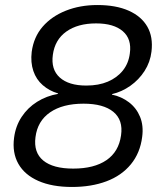

<svg xmlns="http://www.w3.org/2000/svg" viewBox="-20 -734 640 763"><path d="M266 9Q187 9 132.5 -15Q78 -39 53 -83Q28 -127 36 -187Q42 -233 66 -269.5Q90 -306 127.5 -329.5Q165 -353 211 -361L210 -363Q176 -373 150 -395.5Q124 -418 112.5 -452Q101 -486 106 -528Q114 -587 149.5 -628Q185 -669 241.5 -691.5Q298 -714 367 -714Q441 -714 491.5 -691.5Q542 -669 565.5 -628Q589 -587 582 -529Q577 -487 554.5 -452Q532 -417 498 -393Q464 -369 425 -360V-358Q463 -350 492.5 -327.5Q522 -305 536.5 -270Q551 -235 545 -190Q537 -126 500 -81Q463 -36 403 -13.5Q343 9 266 9ZM271 -64Q354 -64 403 -97.5Q452 -131 461 -196Q470 -257 430.5 -289.5Q391 -322 312 -322Q229 -322 179 -287.5Q129 -253 121 -189Q113 -128 152 -96Q191 -64 271 -64ZM323 -394Q372 -394 408.5 -409.5Q445 -425 468 -453.5Q491 -482 496 -522Q504 -579 468 -610Q432 -641 362 -641Q289 -641 243.5 -608.5Q198 -576 190 -516Q182 -458 217.5 -426Q253 -394 323 -394Z"/></svg>

Font: Nunito Sans 7pt
Style: Italic
Weight: 400
Italic angle: -9°
Designer: Vernon Adams
Foundry: Vernon Adams
Version: Version 3.101;gftools[0.9.27]